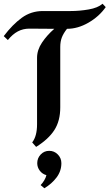

<svg xmlns="http://www.w3.org/2000/svg" viewBox="-28 -764 585 1026"><path d="M537 -726Q502 -676 445 -643Q388 -610 330 -610Q311 -586 302.5 -564Q294 -542 294 -513V-190Q294 -118 262.5 -69Q231 -20 165 21L144 -3Q170 -36 170 -100V-455Q170 -497 196.5 -536.5Q223 -576 262 -610L129 -611Q95 -611 67 -596Q39 -581 14 -550L-8 -571Q39 -633 88.5 -669Q138 -705 201 -705H349Q397 -705 446 -713.5Q495 -722 520 -744ZM235 42Q208 42 189.5 61.5Q171 81 171 108Q171 130 184.5 148Q198 166 220 172Q217 185 208.5 199.5Q200 214 189 225L209 242Q249 218 274.5 184Q300 150 300 108Q300 81 281 61.5Q262 42 235 42Z"/></svg>

Font: Amita
Style: Bold
Weight: 700
Designer: Eduardo Rodriguez Tunni, Modular Infotech, Brian J. Bonislawsky
Foundry: Eduardo Rodriguez Tunni, Modular Infotech, Brian J. Bonislawsky
Version: Version 1.003